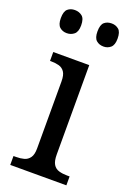

<svg xmlns="http://www.w3.org/2000/svg" viewBox="-144 -798 586 852"><g transform="rotate(20 149.0 -372.0)"><path d="M21 0V-42H33Q54 -42 70.5 -46.5Q87 -51 97.5 -65.5Q108 -80 108 -109V-426Q108 -456 98 -470.5Q88 -485 71.5 -489.5Q55 -494 35 -494H29V-536H199V-114Q199 -83 208.5 -67.5Q218 -52 235.5 -47Q253 -42 274 -42H286V0ZM230 -635Q209 -635 195.5 -647Q182 -659 182 -689Q182 -721 195.5 -732.5Q209 -744 230 -744Q249 -744 263 -732.5Q277 -721 277 -689Q277 -659 263 -647Q249 -635 230 -635ZM56 -635Q36 -635 22.5 -647Q9 -659 9 -689Q9 -721 22.5 -732.5Q36 -744 56 -744Q76 -744 90.5 -732.5Q105 -721 105 -689Q105 -659 90.5 -647Q76 -635 56 -635Z"/></g></svg>

Font: Noto Serif Thai SemiCondensed
Style: Regular
Weight: 400
Width: 4
Designer: Monotype Design Team
Foundry: Monotype Imaging Inc.
Version: Version 2.002